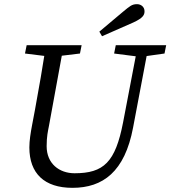

<svg xmlns="http://www.w3.org/2000/svg" viewBox="-20 -887 818 922"><path d="M121 -179C121 -54 193 15 328 15C474 15 579 -62 619 -274L694 -670H642L571 -299C534 -108 478 -55 338 -55C265 -55 204 -101 204 -185C204 -232 210 -256 215 -282L286 -670H201C185 -567 167 -463 148 -360L134 -286C127 -249 121 -212 121 -179ZM100 -630 221 -615H240L364 -630L372 -670H108L100 -630ZM528 -630 645 -615H664L770 -630L778 -670H536L528 -630ZM457 -735 470 -713C520 -735 570 -757 620 -779C668 -801 674 -816 674 -833C674 -854 657 -867 638 -867C613 -867 603 -857 570 -830C532 -798 495 -767 457 -735Z"/></svg>

Font: Source Serif Variable
Style: Italic
Weight: 389
Italic angle: -12°
Designer: Frank Grießhammer
Foundry: Adobe Systems Incorporated
Version: Version 3.001;hotconv 1.0.111;makeotfexe 2.5.65597